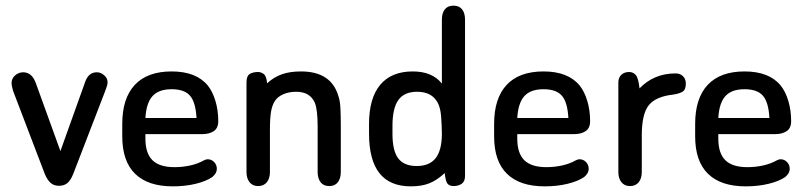

<svg xmlns="http://www.w3.org/2000/svg" viewBox="-20 -650 2860 680"><path d="M194 -115 106 -358Q92 -394 62 -394Q46 -394 33.5 -383Q21 -372 21 -356Q21 -350 22.5 -343.5Q24 -337 26 -329L139 -33Q148 -12 159.5 -2Q171 8 189 8Q207 8 218.5 -1.5Q230 -11 239 -33L355 -334Q361 -349 361 -359Q361 -373 349 -383.5Q337 -394 323 -394Q294 -394 282 -361Z M495 -175H697Q721 -175 737 -185.5Q753 -196 753 -221Q753 -259 743 -292.5Q733 -326 716 -347Q675 -397 588 -397Q502 -397 457.5 -349.5Q413 -302 413 -211V-167Q413 -79 458.5 -34.5Q504 10 592 10Q636 10 673 1Q710 -8 732 -23Q740 -30 744 -37Q748 -44 748 -52Q748 -66 738.5 -76Q729 -86 715 -86Q710 -86 702 -82Q681 -70 654 -64Q627 -58 598 -58Q545 -58 520 -82.5Q495 -107 495 -159ZM676 -232H495Q498 -285 520 -309.5Q542 -334 588 -334Q633 -334 653 -311Q673 -288 676 -232Z M926 -355Q924 -380 914.5 -387.5Q905 -395 894 -395Q876 -395 864.5 -388Q853 -381 853 -358V-41Q853 -18 864 -4.5Q875 9 894 9Q914 9 925 -4.5Q936 -18 936 -41V-192Q936 -232 940 -255Q944 -278 954 -293Q964 -308 984 -316.5Q1004 -325 1029 -325Q1078 -325 1095 -286Q1100 -274 1102.5 -252.5Q1105 -231 1105 -201V-41Q1105 -18 1115.5 -4.5Q1126 9 1146 9Q1166 9 1176.5 -4.5Q1187 -18 1187 -41V-208Q1187 -244 1185.5 -269Q1184 -294 1179 -308Q1154 -397 1046 -397Q1007 -397 978.5 -387Q950 -377 926 -355Z M1545 -354Q1511 -397 1442 -397Q1366 -397 1326.5 -349.5Q1287 -302 1287 -211V-177Q1287 -83 1324 -36.5Q1361 10 1435 10Q1474 10 1501 -1Q1528 -12 1555 -37Q1558 -8 1565 0.5Q1572 9 1586 9Q1603 9 1615 1Q1627 -7 1627 -27V-580Q1627 -604 1616.5 -617Q1606 -630 1586 -630Q1566 -630 1555.5 -617Q1545 -604 1545 -580ZM1544 -209 1545 -177Q1545 -118 1523 -90Q1501 -62 1456 -62Q1411 -62 1390.5 -89Q1370 -116 1370 -176V-204Q1370 -267 1391 -296Q1412 -325 1457 -325Q1505 -325 1526 -293Q1535 -280 1539 -261Q1543 -242 1544 -209Z M1812 -175H2014Q2038 -175 2054 -185.5Q2070 -196 2070 -221Q2070 -259 2060 -292.5Q2050 -326 2033 -347Q1992 -397 1905 -397Q1819 -397 1774.5 -349.5Q1730 -302 1730 -211V-167Q1730 -79 1775.5 -34.5Q1821 10 1909 10Q1953 10 1990 1Q2027 -8 2049 -23Q2057 -30 2061 -37Q2065 -44 2065 -52Q2065 -66 2055.5 -76Q2046 -86 2032 -86Q2027 -86 2019 -82Q1998 -70 1971 -64Q1944 -58 1915 -58Q1862 -58 1837 -82.5Q1812 -107 1812 -159ZM1993 -232H1812Q1815 -285 1837 -309.5Q1859 -334 1905 -334Q1950 -334 1970 -311Q1990 -288 1993 -232Z M2245 -337Q2241 -373 2232 -384Q2223 -395 2208 -395Q2191 -395 2180.5 -385Q2170 -375 2170 -358V-41Q2170 -18 2181 -4.5Q2192 9 2211 9Q2231 9 2242 -4.5Q2253 -18 2253 -41V-171Q2253 -246 2277.5 -277Q2302 -308 2364 -315Q2385 -318 2397 -325Q2409 -332 2409 -354Q2409 -370 2399 -380Q2389 -390 2373 -390Q2296 -390 2245 -337Z M2524 -175H2726Q2750 -175 2766 -185.5Q2782 -196 2782 -221Q2782 -259 2772 -292.5Q2762 -326 2745 -347Q2704 -397 2617 -397Q2531 -397 2486.5 -349.5Q2442 -302 2442 -211V-167Q2442 -79 2487.5 -34.5Q2533 10 2621 10Q2665 10 2702 1Q2739 -8 2761 -23Q2769 -30 2773 -37Q2777 -44 2777 -52Q2777 -66 2767.5 -76Q2758 -86 2744 -86Q2739 -86 2731 -82Q2710 -70 2683 -64Q2656 -58 2627 -58Q2574 -58 2549 -82.5Q2524 -107 2524 -159ZM2705 -232H2524Q2527 -285 2549 -309.5Q2571 -334 2617 -334Q2662 -334 2682 -311Q2702 -288 2705 -232Z"/></svg>

Font: Beiruti Medium
Style: Regular
Weight: 500
Designer: Arlette Boutros
Foundry: Boutros
Version: Version 1.41